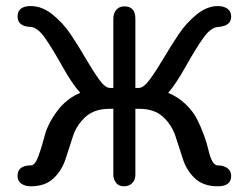

<svg xmlns="http://www.w3.org/2000/svg" viewBox="-20 -620 837 646"><path d="M448.2 -253.9C482.1 -253.9 508.8 -245 528.3 -227.1C547.9 -209.1 561.8 -187.5 570.3 -162.1L595.2 -85.4C603.4 -59.7 616.9 -37.9 635.7 -20C654.6 -2.1 680.3 6.8 712.9 6.8C742.8 6.8 757.8 -4.9 757.8 -28.3C757.8 -39.4 753.6 -48 745.1 -54.2C736.7 -60.4 725.9 -63.5 712.9 -63.5C705.7 -63.5 699.5 -68.2 694.3 -77.6C689.1 -87.1 684.9 -99.3 681.6 -114.3C678.4 -129.2 673.3 -146 666.5 -164.6C659.7 -183.1 651.9 -201.2 643.1 -218.8C634.3 -236.3 621.4 -253.3 604.5 -269.5C587.6 -285.8 568 -298.5 545.9 -307.6C563.5 -327.8 583.2 -357.4 605 -396.5C626.8 -435.5 646.3 -467.3 663.6 -491.7C680.8 -516.1 697.6 -528.6 713.9 -529.3C743.2 -531.2 757.8 -543 757.8 -564.5C757.8 -576.2 753.6 -585 745.1 -590.8C736.7 -596.7 725.9 -599.6 712.9 -599.6C688.8 -599.6 665 -590.2 641.6 -571.3C618.2 -552.4 597.5 -529.5 579.6 -502.4C561.7 -475.4 544.8 -448.4 528.8 -421.4C512.9 -394.4 497.9 -371.4 483.9 -352.5C469.9 -333.7 457.7 -324.2 447.3 -324.2H435.5V-556.6C435.5 -584.6 423.2 -598.6 398.4 -598.6C387.4 -598.6 378.4 -594.9 371.6 -587.4C364.7 -579.9 361.3 -569.7 361.3 -556.6V-324.2H349.6C339.2 -324.2 327.1 -333.7 313.5 -352.5C299.8 -371.4 285.2 -394.4 269.5 -421.4C253.9 -448.4 237.1 -475.4 219.2 -502.4C201.3 -529.5 180.5 -552.4 156.7 -571.3C133 -590.2 108.7 -599.6 84 -599.6C54 -599.6 39.1 -587.9 39.1 -564.5C39.1 -542.3 53.7 -530.6 83 -529.3C98.6 -528.6 114.9 -516.1 131.8 -491.7C148.8 -467.3 168.1 -435.5 189.9 -396.5C211.8 -357.4 231.8 -327.8 250 -307.6C218.8 -294.6 192.7 -273.9 171.9 -245.6C151 -217.3 137.2 -189.9 130.4 -163.6C123.5 -137.2 116.4 -113.9 108.9 -93.8C101.4 -73.6 93.1 -63.5 84 -63.5C54 -63.5 39.1 -51.8 39.1 -28.3C39.1 -16.6 43.3 -7.8 51.8 -2C60.2 3.9 71 6.8 84 6.8C115.9 6.8 141.3 -2.1 160.2 -20C179 -37.9 192.5 -59.7 200.7 -85.4L225.6 -162.1C234 -187.5 248.2 -209.1 268.1 -227.1C287.9 -245 314.8 -253.9 348.6 -253.9H361.3V-32.2C361.3 -22.5 364.3 -13.5 370.1 -5.4C376 2.8 385.1 6.8 397.5 6.8C408.5 6.8 417.6 3.3 424.8 -3.9C432 -11.1 435.5 -20.5 435.5 -32.2V-253.9Z"/></svg>

Font: Jura
Style: DemiBold
Weight: 600
Version: Version 2.5.1